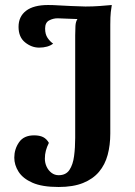

<svg xmlns="http://www.w3.org/2000/svg" viewBox="-20 -732 539 766"><path d="M214 14Q148 14 109.5 -3Q71 -20 54 -47Q37 -74 37 -103Q37 -137 56 -164.5Q75 -192 116 -192Q138 -192 152 -185Q166 -178 175 -162Q167 -146 163 -131Q159 -116 159 -99Q159 -82 166 -67Q173 -52 185.5 -42.5Q198 -33 214 -33Q243 -33 257 -54Q271 -75 275.5 -109Q280 -143 280 -182V-591Q280 -611 281 -628.5Q282 -646 289 -656Q273 -657 248 -657.5Q223 -658 210 -659Q192 -659 176 -650.5Q160 -642 160 -618Q160 -595 170 -580.5Q180 -566 192 -558Q182 -550 167.5 -546Q153 -542 136 -542Q106 -542 80 -563Q54 -584 54 -625Q54 -666 84 -689Q114 -712 172 -712Q192 -712 214.5 -710.5Q237 -709 263.5 -708Q290 -707 321 -706Q350 -706 377.5 -708Q405 -710 426 -712Q424 -701 422 -683.5Q420 -666 420 -633V-199Q420 -153 409.5 -114Q399 -75 375 -46.5Q351 -18 311.5 -2Q272 14 214 14Z"/></svg>

Font: Arima Thin
Style: Bold
Weight: 700
Version: Version 1.100